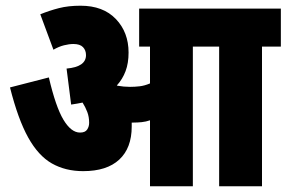

<svg xmlns="http://www.w3.org/2000/svg" viewBox="-20 -652 1003 672"><path d="M441 -209Q441 -134 397.5 -93.5Q354 -53 271 -53Q209 -53 161.5 -80Q114 -107 78.5 -171Q43 -235 15 -346L151 -381Q175 -278 202 -233Q229 -188 260 -188Q278 -188 285 -198.5Q292 -209 292 -222Q292 -243 285.5 -260Q279 -277 269 -293Q250 -289 229 -286L213 -412Q281 -418 281 -459Q281 -476 270.5 -487Q260 -498 237 -498Q222 -498 204 -493.5Q186 -489 167 -478L121 -602Q153 -615 186 -623.5Q219 -632 262 -632Q341 -632 385.5 -585.5Q430 -539 430 -468Q430 -431 419.5 -403Q409 -375 389 -353Q390 -353 391 -352Q413 -348 435 -348Q452 -348 469 -350Q486 -352 505 -360V-489H467V-622H963V-489H897V0H747V-489H655V0H505V-231Q491 -226 476 -224.5Q461 -223 447 -223Q444 -223 441 -223Q441 -216 441 -209Z"/></svg>

Font: Noto Sans Devanagari UI ExtraCondensed Black
Style: Regular
Weight: 900
Width: 2
Designer: Jelle Bosma - Monotype Design Team
Foundry: Monotype Imaging Inc.
Version: Version 2.003